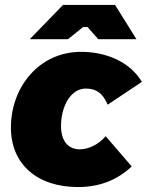

<svg xmlns="http://www.w3.org/2000/svg" viewBox="-20 -740 593 774"><path d="M294 14C382 14 452 -14 511 -69L406 -191C378 -158 338 -138 301 -138C260 -138 226 -166 226 -232C226 -310 264 -383 326 -383C369 -383 395 -363 414 -318L552 -410C501 -495 402 -531 307 -531C137 -531 24 -388 24 -226C24 -78 130 14 294 14ZM530 -582 444 -720H234L100 -582H254L315 -631H333L376 -582Z"/></svg>

Font: Fixel Display Black
Style: Italic
Weight: 900
Italic angle: -10°
Designer: AlfaBravo + MacPaw
Foundry: Kyrylo Tkachov, Marchela Mozhyna, Serhii Makarenko, Maria Weinstein, Zakhar Kryvoshyya
Version: Version 1.210;Glyphs 3.2 (3217)